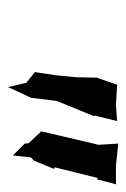

<svg xmlns="http://www.w3.org/2000/svg" viewBox="63 -860 319 486"><g transform="rotate(90 223.0 -616.5)"><path d="M446 -750H398L343 -756L346 -706L333 -651L312 -561L342 -529L343 -519L373 -489L378 -535L386 -542L407 -593L403 -595L430 -704L433 -701ZM286 -753 246 -750 194 -753 176 -701 175 -649 170 -598 162 -545 189 -523 200 -477 227 -535 234 -592 235 -600 273 -693 272 -696Z"/></g></svg>

Font: Asimov Print
Style: DIt
Weight: 250
Width: 0
Designer: Google
Version: Version 2.000980: 2014